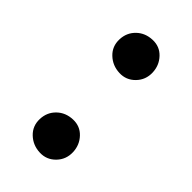

<svg xmlns="http://www.w3.org/2000/svg" viewBox="-151 -476 532 532"><g transform="rotate(45 115.0 -210.0)"><path d="M116 11Q88 10 68.5 -8.5Q49 -27 50 -55Q51 -82 69.5 -100Q88 -118 116 -119Q143 -120 161 -101Q179 -82 180 -55Q181 -27 162 -7.5Q143 12 116 11ZM116 -301Q88 -302 68.5 -320.5Q49 -339 50 -367Q51 -394 69.5 -412Q88 -430 116 -431Q143 -432 161 -413Q179 -394 180 -367Q181 -339 162 -319.5Q143 -300 116 -301Z"/></g></svg>

Font: Kulim Park
Style: Bold
Weight: 700
Designer: Noponies / Dale Sattler
Foundry: Noponies
Version: Version 1.000; ttfautohint (v1.8.3)